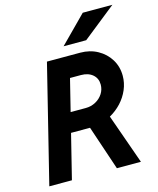

<svg xmlns="http://www.w3.org/2000/svg" viewBox="-121 -906 817 991"><g transform="rotate(-15 287.5 -410.5)"><path d="M18.1 0 172.9 -625H350.7Q402.1 -625 443.1 -602.4Q484 -579.9 508 -541Q531.9 -502.1 531.9 -453.5Q531.9 -415.3 516.7 -379.5Q501.4 -343.8 474.7 -314.9Q447.9 -286.1 413.2 -266.7L507.6 0H379.2L299.3 -237.5H197.9L138.9 0ZM223.6 -341.7H304.2Q333.3 -341.7 357.6 -354.9Q381.9 -368.1 396.2 -390.3Q410.4 -412.5 410.4 -438.9Q410.4 -472.2 386.8 -492.4Q363.2 -512.5 324.3 -512.5H266ZM276.4 -679.2 416.7 -820.8H575L397.2 -679.2Z"/></g></svg>

Font: Afacad
Style: Italic
Weight: 400
Italic angle: -14°
Designer: Kristian Moeller
Foundry: Dicotype
Version: Version 1.000